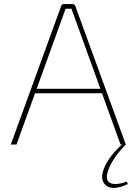

<svg xmlns="http://www.w3.org/2000/svg" viewBox="-20 -710 648 943"><path d="M598 0Q533 65 511 128Q495 173 520 188Q546 202 603 182L608 194Q535 228 501 201Q470 177 489 122Q511 61 579 0H572L481 -252H152L61 0H33L281 -682Q284 -690 293 -690H336Q347 -690 350 -680ZM331 -667H302Q299 -658 292 -639L160 -274H473Z"/></svg>

Font: Taylor Sans Thin
Style: Regular
Weight: 100
Italic angle: -8°
Designer: Natanael Gama
Version: Version 1.001 September 8, 2015